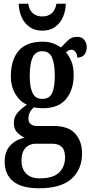

<svg xmlns="http://www.w3.org/2000/svg" viewBox="-20 -770 487 1027"><path d="M189 237Q96 237 50.5 200Q5 163 5 95Q5 39 36 7Q67 -25 112 -33Q91 -43 72.5 -61Q54 -79 54 -113Q54 -144 74 -167Q94 -190 124 -210Q86 -227 62 -267.5Q38 -308 38 -362Q38 -449 79.5 -498Q121 -547 208 -547Q239 -547 262.5 -538.5Q286 -530 306 -516Q321 -532 341.5 -552.5Q362 -573 393 -573Q418 -573 431 -556.5Q444 -540 444 -518Q444 -495 432 -478.5Q420 -462 393 -462Q393 -481 383.5 -492.5Q374 -504 364 -504Q354 -504 346.5 -500Q339 -496 333 -490Q350 -470 362 -441.5Q374 -413 374 -367Q374 -290 333.5 -240.5Q293 -191 208 -191Q199 -191 183.5 -192.5Q168 -194 161 -196Q151 -188 141.5 -172.5Q132 -157 132 -137Q132 -115 145 -105.5Q158 -96 179 -96H268Q347 -96 383 -54.5Q419 -13 419 50Q419 136 362.5 186.5Q306 237 189 237ZM206 -241Q245 -241 259 -272.5Q273 -304 273 -365Q273 -428 258.5 -462Q244 -496 206 -496Q169 -496 154 -461.5Q139 -427 139 -364Q139 -305 154 -273Q169 -241 206 -241ZM192 184Q265 184 296.5 152.5Q328 121 328 72Q328 34 311 16.5Q294 -1 260 -1H169Q152 -1 135 7Q118 15 106.5 35Q95 55 95 90Q95 133 120 158.5Q145 184 192 184ZM206 -606Q165 -606 137 -626.5Q109 -647 95 -679.5Q81 -712 80 -750H131Q137 -714 157 -698Q177 -682 206 -682Q236 -682 255.5 -698Q275 -714 282 -750H332Q331 -712 317 -679.5Q303 -647 275.5 -626.5Q248 -606 206 -606Z"/></svg>

Font: Noto Serif Bengali ExtraCondensed SemiBold
Style: Regular
Weight: 600
Width: 2
Designer: Juan Bruce, Universal Thirst, Indian Type Foundry and the Monotype Design Team.
Foundry: Monotype Imaging Inc.
Version: Version 2.003; ttfautohint (v1.8.4.7-5d5b)